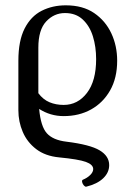

<svg xmlns="http://www.w3.org/2000/svg" viewBox="-20 -445 485 721"><path d="M304 256Q300 257 295 251.5Q290 246 288.5 239Q287 232 291 230Q308 223 319 212Q330 201 330 190Q330 173 302.5 163Q275 153 202 146Q150 141 116 115Q82 89 65.5 50.5Q49 12 49 -31V-217Q49 -292 72.5 -338Q96 -384 136.5 -404.5Q177 -425 227 -425Q291 -425 333.5 -396Q376 -367 398 -320Q420 -273 420 -217Q420 -152 393.5 -105.5Q367 -59 322 -34Q277 -9 219 -9Q169 -9 127 -36Q133 30 156 55.5Q179 81 229 87Q318 98 354 119.5Q390 141 390 175Q390 203 367.5 224.5Q345 246 304 256ZM124 -104Q124 -98 124 -95Q142 -71 166 -61Q190 -51 219 -51Q272 -51 306.5 -96Q341 -141 341 -223Q341 -269 329 -308Q317 -347 291 -371.5Q265 -396 224 -396Q183 -396 153.5 -364.5Q124 -333 124 -266Z"/></svg>

Font: Junicode
Style: Regular
Weight: 400
Designer: Peter S. Baker
Version: Version 2.100; ttfautohint (v1.8.4)